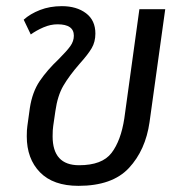

<svg xmlns="http://www.w3.org/2000/svg" viewBox="-20 -593 611 624"><path d="M67 -150Q67 -172 69 -184L77 -242Q85 -294 109 -329.5Q133 -365 171 -401Q197 -427 208.5 -443Q220 -459 220 -477Q220 -514 167 -514Q144 -514 121 -504Q98 -494 80 -481L57 -529Q78 -548 110 -560.5Q142 -573 181 -573Q229 -573 259.5 -550Q290 -527 290 -484Q290 -457 278 -436.5Q266 -416 239 -386Q205 -347 186 -314.5Q167 -282 160 -232L153 -184Q151 -172 151 -150Q151 -56 237 -56Q312 -56 342.5 -96Q373 -136 384 -208L433 -563H517L466 -196Q453 -105 399 -47Q345 11 235 11Q153 11 110 -33Q67 -77 67 -150Z"/></svg>

Font: FiraGO Book
Style: Italic
Weight: 350
Italic angle: -8°
Designer: bBox Type GmbH
Foundry: bBox Type GmbH
Version: Version 1.001